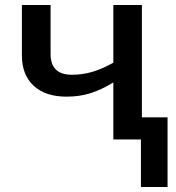

<svg xmlns="http://www.w3.org/2000/svg" viewBox="-20 -560 707 771"><path d="M183.1 -540V-342.8Q183.1 -259.8 269 -259.8Q310.5 -259.8 350.1 -271.2Q389.6 -282.7 435.1 -308.1V-540H549.8V-88.9H652.8V190.9H545.9V0H435.1V-229Q387.7 -199.7 343.5 -185.8Q299.3 -171.9 247.1 -171.9Q162.6 -171.9 115.2 -215.6Q67.9 -259.3 67.9 -337.9V-540Z"/></svg>

Font: JBL Sans
Style: Semibold
Weight: 600
Version: Version 1.10